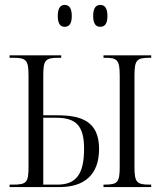

<svg xmlns="http://www.w3.org/2000/svg" viewBox="-20 -761 667 781"><path d="M388 -652C406 -652 417 -664 417 -696C417 -728 406 -741 388 -741C370 -741 359 -728 359 -696C359 -664 370 -652 388 -652ZM243 -652C261 -652 272 -664 272 -696C272 -728 261 -741 243 -741C226 -741 215 -728 215 -696C215 -664 226 -652 243 -652ZM19 0H222C324 0 383 -51 383 -155C383 -269 309 -292 213 -292H156V-452C156 -517 164 -526 219 -526H229V-536H19V-526H32C88 -526 96 -517 96 -451V-83C96 -19 89 -10 32 -10H19ZM401 0H595V-10H589C536 -10 527 -19 527 -83V-453C527 -517 536 -526 589 -526H595V-536H401V-526H407C457 -526 467 -517 467 -453V-83C467 -18 458 -10 404 -10H401ZM213 -10H156V-282H208C288 -282 322 -251 322 -156C322 -50 288 -10 213 -10Z"/></svg>

Font: Noto Serif Display ExtraCondensed Light
Style: Regular
Weight: 300
Width: 2
Designer: Monotype Design Team
Foundry: Monotype Imaging Inc.
Version: Version 2.009